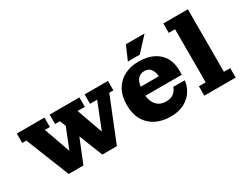

<svg xmlns="http://www.w3.org/2000/svg" viewBox="-82 -1186 2098 1660"><g transform="rotate(-30 967.5 -356.0)"><path d="M236 0 63 -433H22V-527H298V-433H248L341 -170L422 -373L398 -433H350V-527H647V-433H575L667 -174L770 -433H699V-527H932V-433H891L717 0H572L478 -235L383 0Z M1165 -586 1225 -724H1411L1284 -586ZM1249 12Q1167 12 1103.5 -20Q1040 -52 1004.5 -113.5Q969 -175 969 -264Q969 -353 1004 -414.5Q1039 -476 1101 -508Q1163 -540 1242 -540Q1330 -540 1390 -509.5Q1450 -479 1481 -425Q1512 -371 1512 -299V-254H1148Q1154 -192 1188.5 -156.5Q1223 -121 1279 -121Q1329 -121 1356.5 -143.5Q1384 -166 1396 -200H1510Q1505 -147 1475 -98.5Q1445 -50 1389 -19Q1333 12 1249 12ZM1333 -342Q1332 -382 1310.5 -413Q1289 -444 1247 -444Q1209 -444 1184.5 -420Q1160 -396 1152 -342Z M1590 0V-94H1658V-624H1595V-718H1840V-94H1903V0Z"/></g></svg>

Font: Montagu Slab 16pt
Style: Bold
Weight: 700
Designer: Florian Karsten
Foundry: Florian Karsten
Version: Version 1.000; ttfautohint (v1.8.3)